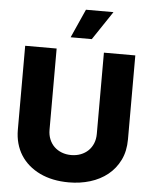

<svg xmlns="http://www.w3.org/2000/svg" viewBox="-62 -1008 850 1069"><g transform="rotate(5 362.5 -474.0)"><path d="M230.8 -727.3V-273.4Q230.8 -244.3 240.6 -220.3Q250.4 -196.4 267.9 -179.3Q285.5 -162.3 309.8 -152.9Q334.2 -143.5 362.9 -143.5Q391.7 -143.5 416 -152.9Q440.3 -162.3 457.9 -179.3Q475.5 -196.4 485.3 -220.3Q495 -244.3 495 -273.4V-727.3H670.5V-258.2Q670.5 -192.1 646 -142.2Q621.4 -92.3 579.5 -58.6Q537.6 -24.9 481.7 -7.8Q425.8 9.2 362.9 9.2Q270.6 9.2 201.3 -23.8Q166.5 -40.5 139.4 -63.9Q112.2 -87.4 93.4 -117Q74.6 -146.7 64.8 -182.2Q55 -217.7 55 -258.2V-727.3ZM302.9 -796.5 374.6 -956.7H528.4L421.2 -796.5Z"/></g></svg>

Font: Inter P Extra Bold
Style: Regular
Weight: 800
Designer: Rasmus Andersson
Foundry: rsms
Version: Version 3.018;git-588b23468